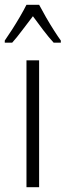

<svg xmlns="http://www.w3.org/2000/svg" viewBox="-43 -785 275 805"><path d="M121 0H68V-532H121ZM121 -765Q133 -742 150 -712.5Q167 -683 184 -656.5Q201 -630 212 -615V-606H182Q161 -629 138.5 -658.5Q116 -688 95 -717Q74 -690 50.5 -658.5Q27 -627 8 -606H-23V-615Q-9 -635 8 -661.5Q25 -688 41 -715.5Q57 -743 68 -765Z"/></svg>

Font: Noto Sans Sinhala UI ExtraCondensed Light
Style: Regular
Weight: 300
Width: 2
Designer: Jelle Bosma - Monotype Design Team
Foundry: Monotype Imaging Inc.
Version: Version 2.006; ttfautohint (v1.8.4.7-5d5b)